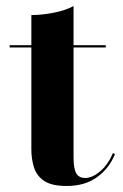

<svg xmlns="http://www.w3.org/2000/svg" viewBox="-20 -610 409 637"><path d="M201 7Q152.5 7 127.5 -9.2Q102.5 -25.5 93.2 -53.2Q84 -81 84 -116V-560Q118 -560 158 -567.8Q198 -575.5 224 -590V-88Q224 -50.5 233 -35Q242 -19.5 262.5 -19.5Q286 -19.5 312.2 -41.5Q338.5 -63.5 354.5 -102L361.5 -99Q343 -52.5 302.8 -22.8Q262.5 7 201 7ZM12 -452.5V-460H331V-452.5Z"/></svg>

Font: Bodoni Moda 28pt
Style: Bold
Weight: 700
Designer: Owen Earl
Foundry: indestructible type
Version: Version 2.005